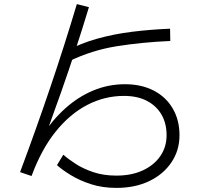

<svg xmlns="http://www.w3.org/2000/svg" viewBox="-20 -836 1040 937"><path d="M548 81Q480 81 424.5 63Q369 45 327 19.5Q285 -6 258 -30L289 -81Q314 -59 350.5 -35.5Q387 -12 436.5 4.5Q486 21 548 21Q622 21 677 -4.5Q732 -30 762.5 -74.5Q793 -119 793 -176Q793 -234 768 -277Q743 -320 696.5 -344Q650 -368 585 -368Q491 -368 406 -324Q321 -280 251.5 -193.5Q182 -107 134 23L78 4Q156 -205 225.5 -410Q295 -615 355 -816L414 -801Q351 -593 279 -388.5Q207 -184 132 16L95 3Q133 -94 184.5 -172.5Q236 -251 299 -307.5Q362 -364 435.5 -394.5Q509 -425 590 -425Q670 -425 730 -394Q790 -363 823 -306.5Q856 -250 856 -176Q856 -102 816.5 -43.5Q777 15 708 48Q639 81 548 81ZM317 -537 296 -583Q371 -624 453.5 -647Q536 -670 625 -681Q714 -692 810 -696L811 -636Q673 -630 550.5 -610.5Q428 -591 317 -537Z"/></svg>

Font: Murecho Thin Light
Style: Regular
Weight: 300
Version: Version 1.010